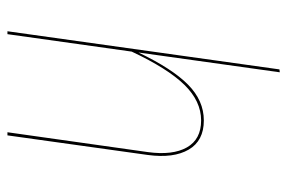

<svg xmlns="http://www.w3.org/2000/svg" viewBox="-148 -624 772 516"><g transform="rotate(90 238.0 -366.0)"><path d="M303.7 -527.8Q358.4 -527.8 382.1 -487.1Q405.8 -446.3 396.5 -377.4L343.8 0H335.4L388.7 -377Q397.9 -443.8 376.2 -482.2Q354.5 -520.5 303.7 -520.5Q252 -520.5 208 -475.6Q164.1 -430.7 118.7 -334L71.8 0H64L166.5 -731L174.3 -731.9L121.1 -352.1Q164.6 -442.9 207.5 -485.4Q250.5 -527.8 303.7 -527.8Z"/></g></svg>

Font: Fira Sans Compressed Eight
Style: Italic
Weight: 100
Width: 3
Italic angle: -8°
Designer: Carrois Corporate & Edenspiekermann AG
Foundry: Carrois Corporate GbR & Edenspiekermann AG
Version: Version 4.203;PS 004.203;hotconv 1.0.88;makeotf.lib2.5.64775